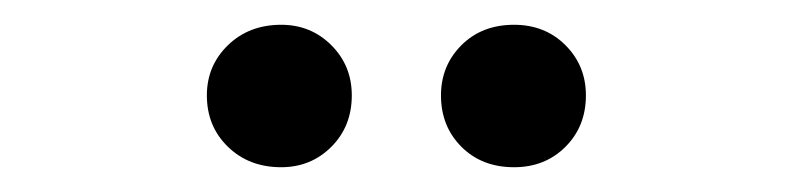

<svg xmlns="http://www.w3.org/2000/svg" viewBox="-20 -735 640 155"><path d="M395 -600Q369 -600 352.5 -616.5Q336 -633 336 -658Q336 -682 352.5 -698.5Q369 -715 395 -715Q420 -715 436.5 -698.5Q453 -682 453 -658Q453 -633 436.5 -616.5Q420 -600 395 -600ZM207 -600Q181 -600 164 -616.5Q147 -633 147 -658Q147 -682 164 -698.5Q181 -715 207 -715Q231 -715 247.5 -698.5Q264 -682 264 -658Q264 -633 247.5 -616.5Q231 -600 207 -600Z"/></svg>

Font: Wittgenstein Medium
Style: Regular
Weight: 500
Designer: Jörg Drees
Foundry: Jörg Drees
Version: Version 1.500